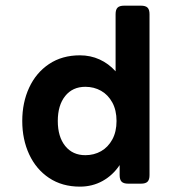

<svg xmlns="http://www.w3.org/2000/svg" viewBox="-20 -661 640 691"><path d="M518.1 -609.9V-30.8Q518.1 -14.2 511 -7.1Q503.9 0 487.3 0H441.4Q424.8 0 417.7 -7.1Q410.6 -14.2 410.6 -30.8V-66.9Q386.2 -30.3 349.4 -9.8Q312.5 10.7 267.6 10.7Q203.6 10.7 156.7 -20.5Q109.9 -51.8 85 -105.5Q60.1 -159.2 60.1 -225.6Q60.1 -292 85 -345.7Q109.9 -399.4 156.7 -430.7Q203.6 -461.9 267.6 -461.9Q305.7 -461.9 338.4 -447Q371.1 -432.1 396 -404.3V-609.9Q396 -626.5 403.1 -633.5Q410.2 -640.6 426.8 -640.6H487.3Q503.9 -640.6 511 -633.5Q518.1 -626.5 518.1 -609.9ZM188 -225.6Q188 -168.9 214.6 -135.7Q241.2 -102.5 287.1 -102.5Q318.4 -102.5 343.8 -116.9Q369.1 -131.3 384.3 -159.2Q399.4 -187 399.4 -225.6Q399.4 -264.2 384.3 -292Q369.1 -319.8 343.8 -334.2Q318.4 -348.6 287.1 -348.6Q241.2 -348.6 214.6 -315.4Q188 -282.2 188 -225.6Z"/></svg>

Font: Courier Prime Sans
Style: Bold
Weight: 700
Designer: Alan Dague-Greene
Foundry: Quote-Unquote Apps
Version: Version 3.020